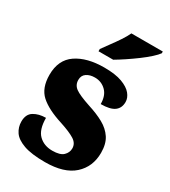

<svg xmlns="http://www.w3.org/2000/svg" viewBox="-190 -859 851 963"><g transform="rotate(30 236.0 -378.0)"><path d="M228 10Q149 10 104.5 -6Q60 -22 42 -48.5Q24 -75 24 -108Q24 -150 52.5 -167.5Q81 -185 122 -185Q122 -117 152.5 -87.5Q183 -58 231 -58Q276 -58 294.5 -76Q313 -94 313 -118Q313 -147 285.5 -164.5Q258 -182 200 -201Q114 -228 71.5 -266.5Q29 -305 29 -381Q29 -468 89.5 -509Q150 -550 250 -550Q314 -550 353 -535.5Q392 -521 410 -499Q428 -477 428 -453Q428 -418 403.5 -400Q379 -382 325 -382Q325 -431 298.5 -457Q272 -483 234 -483Q205 -483 186 -470Q167 -457 167 -431Q167 -402 190 -385Q213 -368 279 -346Q330 -330 368 -309Q406 -288 427.5 -255.5Q449 -223 449 -171Q449 -90 393.5 -40Q338 10 228 10ZM183 -619Q197 -639 216 -664.5Q235 -690 253 -717Q271 -744 281 -766H463V-756Q454 -743 432 -723Q410 -703 381 -681.5Q352 -660 322 -640Q292 -620 268 -606H183Z"/></g></svg>

Font: Noto Serif Myanmar SemiCondensed Black
Style: Regular
Weight: 900
Width: 4
Designer: Ben Mitchell and the Monotype Design Team
Foundry: Monotype Imaging Inc.
Version: Version 2.106; ttfautohint (v1.8.4.7-5d5b)